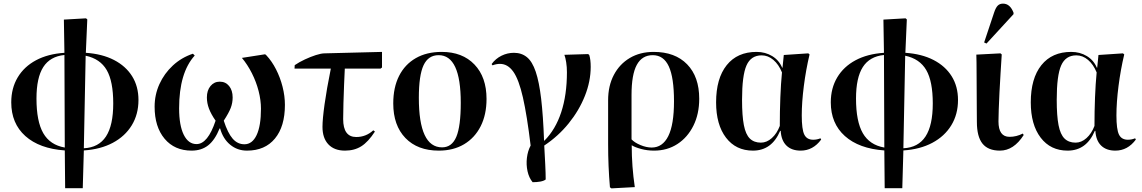

<svg xmlns="http://www.w3.org/2000/svg" viewBox="-20 -816 6294 1058"><path d="M339 221 337 13Q197 3 119.5 -66.5Q42 -136 42 -252Q42 -330 77.5 -389.5Q113 -449 178.5 -484Q244 -519 335 -525L332 -708L454 -715L461 -709L453 -525Q543 -519 608 -485.5Q673 -452 708 -396Q743 -340 743 -265Q743 -186 706 -125.5Q669 -65 601.5 -29Q534 7 442 13L436 221ZM337 -3 335 -513Q256 -505 218.5 -446.5Q181 -388 181 -273Q181 -147 218.5 -82Q256 -17 337 -3ZM442 1Q524 -3 564 -64Q604 -125 604 -246Q604 -368 568 -430Q532 -492 452 -509Z M1036 14Q942 14 887 -51.5Q832 -117 832 -228Q832 -294 858.5 -352.5Q885 -411 932.5 -455Q980 -499 1043 -520L1053 -510Q967 -415 967 -219Q967 -125 992.5 -73.5Q1018 -22 1063 -22Q1125 -22 1168 -151Q1143 -187 1131.5 -217.5Q1120 -248 1120 -279Q1120 -318 1140 -342Q1160 -366 1191 -366Q1223 -366 1242.5 -342Q1262 -318 1262 -279Q1262 -249 1251.5 -221.5Q1241 -194 1213 -151Q1235 -83 1262 -52Q1289 -21 1327 -21Q1370 -21 1394 -71.5Q1418 -122 1418 -217Q1418 -264 1405 -314.5Q1392 -365 1368 -412.5Q1344 -460 1313 -497L1441 -517L1448 -511Q1478 -479 1501 -434Q1524 -389 1537 -338Q1550 -287 1550 -238Q1550 -119 1495 -52.5Q1440 14 1341 14Q1288 14 1248.5 -18.5Q1209 -51 1193 -108H1190Q1164 -44 1127 -15Q1090 14 1036 14Z M1881 14Q1822 14 1789.5 -20.5Q1757 -55 1757 -117Q1757 -159 1768.5 -241.5Q1780 -324 1803 -438H1603L1604 -457Q1629 -474 1660 -488.5Q1691 -503 1720.5 -512.5Q1750 -522 1769 -522L2085 -530V-444L2077 -438H1880Q1878 -399 1876 -348.5Q1874 -298 1872.5 -247.5Q1871 -197 1871 -160Q1871 -61 1943 -61Q1997 -61 2037 -98L2046 -91Q2009 -34 1971 -10Q1933 14 1881 14Z M2398 14Q2281 14 2214 -55.5Q2147 -125 2147 -246Q2147 -334 2179 -397.5Q2211 -461 2271 -495.5Q2331 -530 2414 -530Q2528 -530 2594.5 -460.5Q2661 -391 2661 -271Q2661 -184 2628.5 -120Q2596 -56 2537 -21Q2478 14 2398 14ZM2416 -4Q2470 -4 2494.5 -62Q2519 -120 2519 -250Q2519 -512 2397 -512Q2340 -512 2314 -456.5Q2288 -401 2288 -277Q2288 -4 2416 -4Z M2915 188Q2895 164 2887 128Q2879 92 2883.5 54Q2888 16 2904 -14Q2884 -180 2861.5 -279Q2839 -378 2808.5 -421Q2778 -464 2735 -464Q2715 -464 2694 -456L2689 -463Q2711 -493 2743.5 -509Q2776 -525 2812 -525Q2854 -525 2883.5 -501Q2913 -477 2932 -421Q2951 -365 2962 -271.5Q2973 -178 2978 -41H2980Q3041 -102 3072.5 -197.5Q3104 -293 3104 -418Q3104 -447 3100 -472.5Q3096 -498 3090 -514L3221 -518L3227 -513Q3235 -488 3235 -448Q3235 -368 3203 -287.5Q3171 -207 3113.5 -136Q3056 -65 2979 -14Q2982 38 2984.5 89.5Q2987 141 2987 173Q2977 181 2957.5 184.5Q2938 188 2915 188Z M3349 222 3341 216Q3331 100 3331 -21V-264Q3331 -343 3362.5 -403Q3394 -463 3450.5 -496.5Q3507 -530 3582 -530Q3700 -530 3766.5 -461.5Q3833 -393 3833 -272Q3833 -188 3801 -123.5Q3769 -59 3713 -22.5Q3657 14 3584 14Q3547 14 3513.5 5Q3480 -4 3462 -15H3461Q3461 101 3478 215ZM3571 -3Q3631 -3 3662.5 -66Q3694 -129 3694 -258Q3694 -388 3665.5 -450Q3637 -512 3577 -512Q3518 -512 3489 -458.5Q3460 -405 3460 -293V-48Q3477 -30 3509.5 -16.5Q3542 -3 3571 -3Z M4129 14Q4035 14 3980.5 -57.5Q3926 -129 3926 -252Q3926 -384 3984.5 -457Q4043 -530 4149 -530Q4197 -530 4235 -507Q4273 -484 4290 -443H4292L4299 -513L4434 -522L4441 -516Q4421 -432 4409.5 -342Q4398 -252 4398 -180Q4398 -103 4412 -74.5Q4426 -46 4461 -46Q4482 -46 4501 -54L4505 -47Q4460 14 4392 14Q4342 14 4313.5 -14Q4285 -42 4282 -95H4279Q4233 14 4129 14ZM4173 -30Q4205 -30 4233 -55Q4261 -80 4277 -122Q4277 -203 4280 -279Q4283 -355 4289 -417Q4271 -461 4241.5 -486Q4212 -511 4177 -511Q4118 -511 4093.5 -455.5Q4069 -400 4069 -266Q4069 -178 4079 -126.5Q4089 -75 4112 -52.5Q4135 -30 4173 -30Z M4855 221 4853 13Q4713 3 4635.5 -66.5Q4558 -136 4558 -252Q4558 -330 4593.5 -389.5Q4629 -449 4694.5 -484Q4760 -519 4851 -525L4848 -708L4970 -715L4977 -709L4969 -525Q5059 -519 5124 -485.5Q5189 -452 5224 -396Q5259 -340 5259 -265Q5259 -186 5222 -125.5Q5185 -65 5117.5 -29Q5050 7 4958 13L4952 221ZM4853 -3 4851 -513Q4772 -505 4734.5 -446.5Q4697 -388 4697 -273Q4697 -147 4734.5 -82Q4772 -17 4853 -3ZM4958 1Q5040 -3 5080 -64Q5120 -125 5120 -246Q5120 -368 5084 -430Q5048 -492 4968 -509Z M5490 14Q5425 14 5394 -24.5Q5363 -63 5363 -144Q5363 -172 5362.5 -214.5Q5362 -257 5362 -304.5Q5362 -352 5361.5 -396Q5361 -440 5361 -472Q5361 -504 5360 -515L5493 -522L5500 -516Q5497 -467 5493.5 -412.5Q5490 -358 5487.5 -306Q5485 -254 5483.5 -212.5Q5482 -171 5482 -147Q5482 -62 5543 -62Q5581 -62 5616 -80L5621 -72Q5566 14 5490 14ZM5416 -576 5403 -582 5458 -747Q5467 -774 5478 -785Q5489 -796 5507 -796Q5546 -796 5565 -746V-738Z M5863 14Q5769 14 5714.5 -57.5Q5660 -129 5660 -252Q5660 -384 5718.5 -457Q5777 -530 5883 -530Q5931 -530 5969 -507Q6007 -484 6024 -443H6026L6033 -513L6168 -522L6175 -516Q6155 -432 6143.5 -342Q6132 -252 6132 -180Q6132 -103 6146 -74.5Q6160 -46 6195 -46Q6216 -46 6235 -54L6239 -47Q6194 14 6126 14Q6076 14 6047.5 -14Q6019 -42 6016 -95H6013Q5967 14 5863 14ZM5907 -30Q5939 -30 5967 -55Q5995 -80 6011 -122Q6011 -203 6014 -279Q6017 -355 6023 -417Q6005 -461 5975.5 -486Q5946 -511 5911 -511Q5852 -511 5827.5 -455.5Q5803 -400 5803 -266Q5803 -178 5813 -126.5Q5823 -75 5846 -52.5Q5869 -30 5907 -30Z"/></svg>

Font: Literata 72pt SemiBold
Style: Regular
Weight: 600
Designer: Latin by Veronika Burian and Jose Scaglione. Greek by Irene Vlachou. Cyrillic by Vera Evstafieva.
Foundry: TypeTogether
Version: Version 3.002